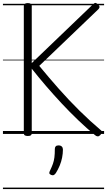

<svg xmlns="http://www.w3.org/2000/svg" viewBox="-20 -911 728 1306"><path d="M169 14Q155 14 148.5 9.5Q142 5 142 -5V-871Q142 -890 169 -890Q196 -890 196 -871V-482L614 -883Q623 -892 630.5 -891Q638 -890 647 -880Q657 -870 657 -863.5Q657 -857 650 -849L247 -463Q311 -385 380 -307Q449 -229 521 -158Q593 -87 664 -27Q673 -21 673 -12.5Q673 -4 662 8Q653 17 644 16.5Q635 16 626 8Q570 -38 512 -93.5Q454 -149 398.5 -208.5Q343 -268 291.5 -328Q240 -388 196 -444V-5Q196 5 190 9.5Q184 14 169 14ZM328 279Q317 274 315.5 267.5Q314 261 321 248Q333 223 340 203Q347 183 350 160Q353 137 353 102Q353 91 359 84.5Q365 78 378 78Q393 78 400.5 86Q408 94 408 106Q408 133 402.5 161Q397 189 386 215.5Q375 242 360 266Q353 276 346 279.5Q339 283 328 279ZM0 365H688V375H0ZM0 -20H688V0H0ZM0 -505H688V-500H0ZM0 -885H688V-875H0Z"/></svg>

Font: Playwrite GB S Guides
Style: Regular
Weight: 400
Designer: Veronika Burian, José Scaglione
Foundry: TypeTogether
Version: Version 1.003